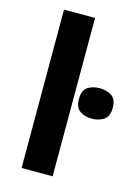

<svg xmlns="http://www.w3.org/2000/svg" viewBox="-116 -825 646 890"><g transform="rotate(15 207.0 -380.0)"><path d="M227 0H78V-760H227ZM333 -451Q366 -451 390 -435.5Q414 -420 414 -378Q414 -337 390 -321Q366 -305 333 -305Q299 -305 275.5 -321Q252 -337 252 -378Q252 -420 275.5 -435.5Q299 -451 333 -451Z"/></g></svg>

Font: BC Sans
Style: Bold
Weight: 700
Designer: Monotype Design Team
Province of B.C.
Foundry: Monotype Imaging Inc.
Version: Version 2.000;GOOG;noto-source:20170915:90ef993387c0